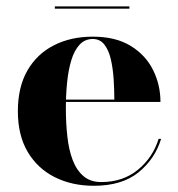

<svg xmlns="http://www.w3.org/2000/svg" viewBox="-20 -588 572 618"><path d="M282 10Q211.5 10 156.2 -17.8Q101 -45.5 69.2 -99Q37.5 -152.5 37.5 -230Q37.5 -307.5 68.2 -361Q99 -414.5 153.5 -442.2Q208 -470 278.5 -470Q352.5 -470 400.8 -440.2Q449 -410.5 472.8 -362.5Q496.5 -314.5 496.5 -260H104.5V-267.5H348Q348 -299.5 345.8 -333.5Q343.5 -367.5 336.8 -397Q330 -426.5 316 -444.5Q302 -462.5 278.5 -462.5Q253 -462.5 236 -444Q219 -425.5 209.5 -394Q200 -362.5 196 -322.8Q192 -283 192 -240Q192 -191.5 196.8 -148.5Q201.5 -105.5 214 -72.8Q226.5 -40 248.8 -21Q271 -2 306 -2Q375.5 -2 423.8 -41.5Q472 -81 490.5 -141H498.5Q479 -76.5 425.8 -33.2Q372.5 10 282 10ZM156.5 -560V-567.5H396.5V-560Z"/></svg>

Font: Bodoni Moda 28pt
Style: Bold
Weight: 700
Designer: Owen Earl
Foundry: indestructible type
Version: Version 2.005